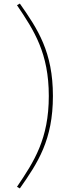

<svg xmlns="http://www.w3.org/2000/svg" viewBox="-20 -915 391 1074"><path d="M91 -895 75 -886C171 -744 253 -618 253 -378C253 -138 171 -12 75 130L91 139C192 -5 276 -132 276 -378C276 -624 192 -751 91 -895Z"/></svg>

Font: Glow Sans SC Normal Thin
Style: Regular
Weight: 100
Designer: Ryoko NISHIZUKA (kana, bopomofo & ideographs); Paul D. Hunt (Latin, Greek & Cyrillic); Sandoll Communications, Soo-young
Version: Version 0.93